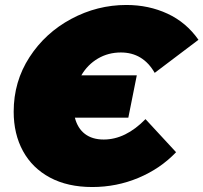

<svg xmlns="http://www.w3.org/2000/svg" viewBox="-20 -736 818 772"><path d="M35 -287Q35 -408 98.5 -506Q162 -604 266.5 -660Q371 -716 488 -716Q578 -716 653.5 -681Q729 -646 778 -576L602 -443Q555 -525 466 -525Q415 -525 373.5 -500.5Q332 -476 307 -433H530L496 -263H281Q292 -220 321.5 -197.5Q351 -175 397 -175Q485 -175 565 -257L688 -124Q625 -58 537 -21Q449 16 351 16Q252 16 181 -22Q110 -60 72.5 -128.5Q35 -197 35 -287Z"/></svg>

Font: Montserrat Alternates Black
Style: Italic
Weight: 900
Italic angle: -11.3°
Designer: Julieta Ulanovsky
Foundry: Julieta Ulanovsky
Version: Version 7.200